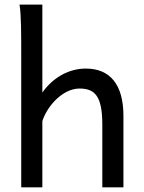

<svg xmlns="http://www.w3.org/2000/svg" viewBox="-20 -801 614 821"><path d="M507.8 0V-305.2C507.8 -439.5 450.7 -507.8 346.7 -507.8C278.3 -507.8 209 -473.1 161.1 -405.3V-781.2H63.5C70.8 -739.3 70.8 -656.7 70.8 -551.8V0H161.1V-283.2C182.6 -349.6 249.5 -422.4 319.8 -422.4C385.3 -422.4 417.5 -390.6 417.5 -268.6V0Z"/></svg>

Font: Andika
Style: Regular
Weight: 400
Designer: Victor Gaultney, Annie Olsen, Julie Remington, Don Collingsworth, Eric Hays
Foundry: SIL International
Version: Version 1.000